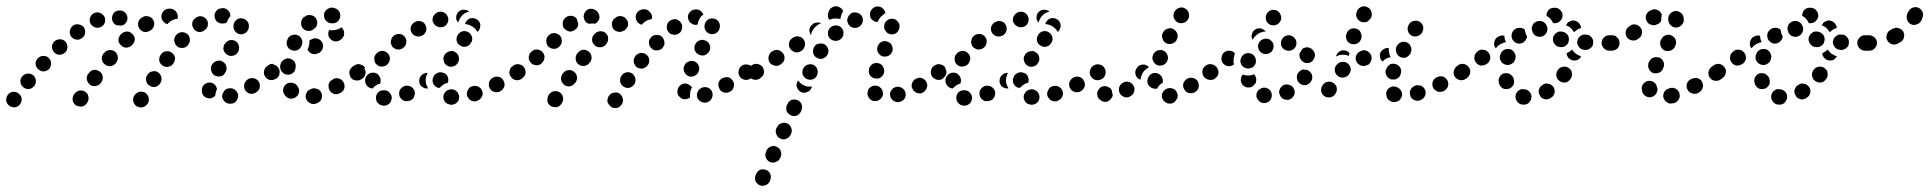

<svg xmlns="http://www.w3.org/2000/svg" viewBox="-39 -310 6240 621"><path d="M431 -10Q426 -13 422 -13Q417 -14 412 -13Q407 -12 403 -9Q399 -6 396 -2L395 -1Q390 8 392 18Q395 28 403 34Q408 36 412 37Q417 38 422 37Q427 36 431 33Q435 30 438 26L439 25Q444 16 442 6Q439 -4 431 -10ZM21 -8Q13 -14 2 -13Q-8 -11 -14 -3Q-20 6 -19 16Q-17 26 -9 32Q0 38 10 37Q20 35 26 27Q32 18 31 8Q29 -2 21 -8ZM247 3Q246 -2 244 -6Q241 -10 237 -13Q233 -16 228 -17Q223 -18 218 -17Q213 -16 209 -13Q205 -11 202 -7L200 -4Q195 4 196 14Q198 25 207 31Q211 33 216 34Q221 35 225 35Q230 34 235 31Q239 28 242 24L243 22Q246 18 247 13Q248 8 247 3ZM727 14Q730 9 731 4Q732 0 731 -5Q728 -15 719 -21Q711 -26 701 -24H699Q694 -23 690 -20Q686 -17 684 -12Q681 -8 680 -3Q679 2 680 6Q683 16 692 22Q700 27 710 25H712Q717 24 721 21Q725 18 727 14ZM623 3Q619 0 617 -4Q614 -9 614 -14Q614 -15 614 -17Q613 -27 620 -35Q627 -42 637 -43Q642 -43 647 -42Q651 -40 655 -37Q658 -34 660 -30Q662 -26 663 -22Q659 -15 658 -6Q657 -3 657 0Q654 3 650 5Q646 8 642 8Q637 9 632 7Q627 6 623 3ZM798 -46Q795 -50 791 -53Q787 -56 782 -57Q777 -58 772 -57Q767 -56 763 -54L762 -53Q753 -47 751 -37Q749 -27 754 -18Q757 -14 761 -11Q765 -8 770 -7Q775 -6 780 -7Q784 -8 789 -11L790 -12Q799 -17 801 -27Q803 -37 798 -46ZM68 -67Q60 -73 50 -72Q40 -71 33 -63Q26 -55 27 -45Q28 -35 36 -28Q40 -25 45 -23Q50 -22 55 -22Q60 -23 64 -25Q68 -28 72 -32Q78 -40 77 -50Q76 -60 68 -67ZM472 -76Q468 -79 463 -80Q458 -80 453 -79Q448 -78 444 -75Q440 -72 438 -68L437 -67Q431 -58 434 -48Q436 -38 445 -33Q449 -30 454 -29Q459 -28 463 -29Q468 -30 472 -33Q476 -36 479 -40L480 -42Q485 -50 483 -60Q481 -70 472 -76ZM293 -63Q292 -68 290 -72Q287 -76 283 -79Q274 -85 264 -84Q254 -82 248 -73L246 -71Q243 -67 242 -62Q241 -57 242 -52Q243 -47 246 -43Q248 -39 252 -36Q256 -33 261 -32Q266 -31 271 -32Q276 -33 280 -35Q284 -38 287 -42L289 -44Q292 -49 293 -53Q294 -58 293 -63ZM865 -73Q866 -77 865 -82Q864 -87 861 -91Q855 -100 845 -101Q835 -103 826 -97L825 -96Q821 -94 818 -89Q816 -85 815 -80Q814 -75 815 -70Q816 -66 819 -62Q825 -53 835 -51Q845 -50 854 -56H855Q859 -59 862 -63Q865 -68 865 -73ZM655 -66Q659 -64 664 -63Q669 -62 674 -63Q679 -64 683 -67Q687 -70 689 -75L690 -76Q696 -85 693 -95Q691 -105 682 -110Q678 -113 673 -114Q668 -114 663 -113Q658 -112 654 -109Q650 -106 647 -102V-101Q641 -92 644 -82Q646 -72 655 -66ZM126 -105Q126 -110 124 -115Q122 -119 118 -123Q111 -130 100 -129Q90 -129 83 -121Q76 -114 76 -103Q77 -93 85 -86Q92 -79 103 -79Q113 -80 120 -87Q123 -91 125 -96Q127 -101 126 -105ZM516 -140Q512 -143 507 -144Q503 -145 498 -144Q493 -144 489 -141Q484 -138 482 -134L481 -133Q475 -125 476 -114Q478 -104 487 -98Q491 -95 496 -94Q500 -93 505 -94Q510 -95 514 -97Q519 -100 521 -104L522 -105Q528 -114 527 -124Q525 -134 516 -140ZM342 -126Q342 -131 339 -135Q337 -140 333 -143Q325 -149 315 -148Q304 -147 298 -139L296 -137Q293 -133 291 -128Q290 -123 290 -119Q291 -114 293 -109Q296 -105 300 -102Q308 -95 318 -96Q328 -97 335 -105L337 -108Q340 -111 341 -116Q343 -121 342 -126ZM684 -148Q686 -143 689 -139Q692 -135 696 -133Q705 -127 715 -130Q725 -132 730 -141L731 -142Q734 -147 734 -152Q735 -157 734 -161Q733 -166 730 -170Q727 -174 723 -177Q714 -182 704 -180Q694 -177 688 -168L687 -167Q685 -163 684 -158Q683 -153 684 -148ZM172 -140Q179 -148 179 -158Q179 -168 172 -176Q165 -183 155 -183Q144 -183 137 -176Q133 -173 131 -168Q129 -164 129 -159Q129 -154 131 -149Q133 -144 136 -141Q143 -133 153 -133Q164 -133 171 -140Q171 -140 172 -140Q172 -140 172 -140ZM575 -182Q575 -187 573 -192Q571 -196 567 -200Q559 -206 549 -206Q539 -205 532 -198L531 -197Q527 -193 526 -188Q524 -184 524 -179Q525 -174 527 -169Q529 -165 533 -161Q540 -154 551 -155Q561 -155 568 -163L569 -164Q572 -168 574 -173Q576 -177 575 -182ZM389 -200Q382 -208 372 -208Q362 -208 354 -201L352 -199Q345 -192 344 -181Q344 -171 352 -164Q359 -156 369 -156Q379 -156 387 -163L389 -165Q396 -172 397 -183Q397 -193 389 -200ZM226 -187Q235 -193 236 -203Q238 -213 232 -222Q225 -230 215 -231Q205 -233 197 -227Q193 -224 190 -219Q187 -215 187 -210Q186 -205 187 -201Q188 -196 191 -192Q198 -183 208 -182Q218 -180 226 -187ZM716 -225Q716 -214 723 -207Q730 -199 741 -199Q746 -199 750 -201Q755 -203 759 -207Q762 -210 764 -215Q766 -219 766 -224V-225Q766 -226 766 -226Q766 -231 764 -236Q762 -241 758 -244Q755 -247 750 -249Q745 -251 740 -251Q730 -251 723 -243Q716 -236 716 -225Q716 -225 716 -225ZM459 -227Q460 -232 460 -237Q459 -242 456 -246Q454 -250 450 -253Q446 -256 441 -257Q436 -258 431 -258Q426 -257 422 -254L419 -253Q415 -250 412 -246Q409 -242 408 -237Q407 -233 408 -228Q408 -223 411 -219Q416 -210 426 -207Q436 -205 445 -210L448 -212Q452 -214 455 -218Q458 -222 459 -227ZM630 -246Q627 -250 623 -253Q619 -256 614 -257Q609 -258 604 -257Q599 -256 595 -253L594 -252Q585 -247 583 -237Q581 -227 587 -218Q589 -214 593 -211Q597 -208 602 -207Q607 -206 612 -207Q617 -208 621 -211L622 -212Q631 -217 633 -227Q635 -238 630 -246ZM286 -222Q276 -218 267 -222Q257 -226 253 -235Q249 -245 253 -254Q257 -264 266 -268Q276 -272 285 -268Q295 -264 299 -255Q300 -254 300 -253Q300 -251 301 -250Q301 -249 301 -249Q301 -247 301 -244Q301 -237 297 -231Q293 -225 286 -222ZM335 -230Q333 -231 331 -233Q324 -240 323 -250Q323 -260 329 -268Q336 -276 347 -276Q357 -277 365 -270Q373 -263 373 -253Q374 -242 367 -235Q365 -233 363 -231Q362 -230 360 -229Q356 -228 353 -227Q353 -227 353 -227Q349 -228 344 -228Q342 -228 339 -228Q337 -229 335 -230ZM508 -282Q509 -282 510 -282H511Q516 -282 521 -280Q525 -278 529 -274Q532 -271 534 -266Q536 -262 536 -257Q536 -255 536 -253Q535 -251 535 -249Q528 -249 521 -246Q512 -242 505 -235Q504 -234 503 -232Q494 -234 489 -241Q483 -248 483 -256Q483 -267 490 -274Q497 -282 508 -282ZM706 -259Q706 -260 706 -261Q705 -271 697 -278Q690 -284 679 -284L678 -283Q673 -283 668 -281Q664 -279 661 -275Q657 -271 656 -266Q654 -262 655 -257Q656 -246 663 -240Q671 -233 682 -234H683Q686 -234 689 -235Q692 -236 695 -238Q696 -240 696 -242Q700 -251 706 -258Q706 -259 706 -259Z M1002 -5Q1001 -10 998 -14Q995 -18 991 -21Q986 -23 981 -24Q977 -25 972 -24Q971 -24 970 -23Q965 -22 961 -19Q956 -17 954 -12Q951 -8 950 -3Q949 2 950 6Q953 17 961 22Q970 28 980 26Q982 25 983 25Q993 22 999 14Q1004 5 1002 -5ZM918 4Q922 1 925 -3Q927 -7 928 -12Q929 -17 928 -22Q926 -27 923 -31Q923 -31 923 -32Q917 -40 907 -42Q896 -44 888 -39Q884 -36 881 -32Q878 -28 877 -23Q876 -18 877 -13Q878 -8 881 -4Q882 -2 883 -1Q890 8 900 9Q910 10 918 4ZM1075 -26Q1076 -30 1075 -35Q1075 -40 1072 -44Q1067 -53 1057 -56Q1047 -59 1038 -54L1036 -52Q1032 -50 1028 -46Q1025 -42 1024 -37Q1023 -32 1024 -27Q1024 -22 1027 -18Q1032 -9 1042 -6Q1052 -4 1061 -9L1063 -10Q1068 -13 1071 -17Q1074 -21 1075 -26ZM1139 -90Q1136 -94 1132 -97Q1127 -99 1123 -100Q1118 -101 1113 -100Q1108 -99 1104 -96L1102 -95Q1098 -92 1095 -88Q1092 -83 1091 -79Q1090 -74 1092 -69Q1093 -64 1095 -60Q1098 -56 1102 -53Q1107 -50 1112 -50Q1116 -49 1121 -50Q1126 -51 1130 -54L1132 -55Q1141 -61 1143 -71Q1145 -81 1139 -90ZM837 -103Q833 -102 829 -99L827 -98Q823 -95 820 -90Q817 -86 816 -81Q816 -77 817 -72Q818 -67 820 -63Q823 -59 828 -56Q832 -53 837 -52Q841 -52 846 -53Q851 -54 855 -56L857 -58Q858 -58 858 -59Q859 -59 859 -59Q856 -62 854 -65Q848 -73 846 -83Q844 -92 845 -101L846 -103Q846 -103 846 -103Q841 -104 837 -103ZM872 -79Q875 -75 879 -72Q883 -69 888 -69Q893 -68 898 -69Q903 -70 907 -73Q911 -76 914 -80Q916 -85 917 -90V-92Q919 -102 913 -111Q907 -119 896 -121Q891 -122 887 -120Q882 -119 878 -116Q874 -113 871 -109Q869 -105 868 -100L867 -97Q867 -92 868 -87Q869 -83 872 -79ZM967 -182 969 -183Q978 -188 988 -185Q998 -182 1003 -173Q1008 -164 1005 -154Q1002 -144 993 -139L990 -138Q981 -133 971 -136Q961 -139 957 -148Q956 -149 956 -149Q956 -150 956 -150Q956 -151 957 -153L958 -155Q961 -163 962 -172Q962 -175 961 -178Q963 -179 964 -180Q965 -181 967 -182ZM890 -161Q892 -157 895 -153Q899 -150 903 -148Q913 -144 923 -148Q932 -152 936 -161L937 -164Q941 -173 937 -183Q933 -192 924 -196Q919 -198 914 -198Q909 -198 905 -196Q900 -195 896 -191Q893 -188 891 -183L890 -180Q888 -176 888 -171Q888 -166 890 -161ZM1068 -219Q1068 -220 1067 -221Q1066 -221 1066 -222Q1064 -220 1062 -219Q1053 -214 1044 -213Q1035 -211 1026 -213Q1026 -213 1026 -213Q1022 -207 1023 -199Q1023 -191 1028 -186Q1035 -177 1045 -176Q1055 -175 1063 -182Q1065 -183 1066 -184Q1074 -191 1074 -201Q1075 -211 1068 -219ZM940 -219Q947 -211 957 -210Q968 -209 976 -216Q977 -216 977 -217Q986 -223 987 -234Q988 -244 982 -252Q979 -256 975 -258Q970 -261 965 -261Q960 -262 956 -261Q951 -260 947 -256Q946 -256 944 -255Q936 -248 935 -238Q934 -227 940 -219ZM1020 -281Q1016 -278 1013 -274Q1010 -269 1009 -265Q1008 -254 1013 -246Q1019 -237 1030 -235Q1030 -235 1031 -235Q1041 -233 1050 -238Q1059 -244 1061 -254Q1063 -264 1058 -273Q1052 -282 1042 -284Q1040 -284 1039 -285Q1034 -286 1029 -285Q1024 -283 1020 -281Z M1219 26Q1223 23 1225 19Q1227 14 1228 9Q1229 -1 1222 -9Q1216 -17 1206 -18H1205Q1194 -19 1186 -13Q1178 -6 1177 4Q1177 9 1178 14Q1179 18 1182 22Q1186 26 1190 29Q1194 31 1199 31L1200 32Q1205 32 1210 31Q1215 29 1219 26ZM1436 24Q1440 21 1443 17Q1445 12 1446 7Q1447 -3 1441 -11Q1435 -19 1425 -21H1424Q1419 -22 1414 -20Q1409 -19 1405 -16Q1401 -13 1399 -9Q1396 -5 1395 0Q1394 10 1400 19Q1406 27 1417 28L1418 29Q1423 29 1427 28Q1432 27 1436 24ZM1521 -15Q1519 -20 1516 -24Q1513 -27 1508 -30Q1504 -32 1499 -32Q1494 -33 1489 -31H1488Q1478 -28 1474 -18Q1469 -9 1472 1Q1474 5 1477 9Q1480 13 1484 15Q1489 17 1494 18Q1499 18 1503 17L1504 16Q1514 13 1519 4Q1524 -5 1521 -15ZM1301 -18Q1298 -23 1295 -26Q1291 -30 1287 -31Q1282 -33 1277 -33Q1272 -33 1267 -31L1266 -30Q1262 -28 1259 -25Q1255 -21 1253 -16Q1252 -12 1252 -7Q1252 -2 1254 3Q1256 7 1260 11Q1263 14 1268 16Q1273 18 1278 17Q1283 17 1287 15H1288Q1298 11 1301 1Q1305 -9 1301 -18ZM1592 -29Q1593 -34 1593 -39Q1592 -44 1590 -48Q1586 -58 1576 -61Q1566 -64 1557 -60L1556 -59Q1551 -57 1548 -53Q1545 -49 1543 -45Q1542 -40 1542 -35Q1542 -30 1545 -25Q1549 -16 1559 -13Q1569 -10 1578 -14L1579 -15Q1584 -17 1587 -21Q1590 -25 1592 -29ZM1335 -73Q1330 -72 1327 -69L1326 -68Q1318 -62 1317 -51Q1316 -41 1322 -33Q1325 -29 1330 -27Q1334 -24 1339 -24Q1341 -24 1342 -24Q1344 -24 1346 -24Q1345 -26 1344 -28Q1339 -36 1338 -46Q1337 -55 1340 -64V-65Q1342 -70 1344 -74Q1339 -75 1335 -73ZM1142 -52V-53Q1144 -63 1152 -70Q1160 -76 1170 -75Q1181 -74 1187 -65Q1193 -57 1192 -47V-46Q1192 -44 1191 -43Q1191 -41 1190 -39Q1190 -39 1189 -39Q1180 -37 1172 -30Q1169 -27 1166 -24Q1165 -24 1165 -24Q1164 -24 1164 -24Q1154 -25 1147 -34Q1141 -42 1142 -52ZM1361 -57 1362 -59Q1363 -63 1366 -67Q1369 -71 1374 -73Q1378 -76 1383 -76Q1388 -77 1393 -75Q1403 -73 1408 -64Q1413 -54 1410 -44L1409 -43Q1409 -43 1409 -43Q1409 -43 1409 -42Q1399 -40 1392 -34Q1387 -30 1383 -26Q1382 -26 1380 -26Q1379 -26 1378 -26Q1368 -29 1363 -38Q1358 -48 1361 -57ZM1659 -72Q1660 -77 1659 -82Q1658 -87 1655 -91Q1649 -99 1639 -101Q1628 -103 1620 -97L1619 -96Q1615 -94 1612 -89Q1610 -85 1609 -80Q1608 -75 1609 -71Q1610 -66 1613 -62Q1619 -53 1629 -51Q1639 -49 1648 -55V-56Q1653 -59 1655 -63Q1658 -67 1659 -72ZM1138 -88Q1140 -89 1142 -91Q1142 -91 1142 -91Q1142 -92 1141 -92Q1135 -100 1125 -102Q1115 -104 1107 -98H1106Q1097 -92 1095 -81Q1094 -71 1099 -63Q1103 -58 1108 -55Q1114 -52 1120 -52Q1120 -53 1120 -55V-56Q1121 -65 1126 -73Q1130 -82 1138 -88ZM1407 -98Q1415 -92 1426 -95Q1436 -97 1441 -106L1442 -107Q1447 -115 1445 -125Q1443 -136 1434 -141Q1430 -144 1425 -145Q1420 -145 1415 -144Q1410 -143 1406 -140Q1402 -138 1399 -133V-132Q1393 -124 1396 -114Q1398 -103 1407 -98ZM1182 -99Q1190 -93 1200 -95Q1211 -97 1217 -105V-106Q1223 -114 1222 -124Q1220 -135 1211 -141Q1203 -147 1193 -145Q1183 -143 1177 -135L1176 -134Q1170 -126 1172 -115Q1173 -105 1182 -99ZM1225 -177Q1224 -173 1226 -168Q1227 -163 1230 -159Q1233 -155 1238 -153Q1242 -150 1247 -150Q1252 -149 1257 -151Q1261 -152 1265 -155L1266 -156Q1274 -162 1275 -172Q1277 -183 1270 -191Q1264 -199 1254 -200Q1243 -201 1235 -195L1234 -194Q1230 -191 1228 -187Q1226 -182 1225 -177ZM1449 -163Q1453 -160 1458 -159Q1463 -158 1468 -159Q1472 -160 1477 -163Q1481 -166 1483 -170L1484 -171Q1490 -179 1488 -189Q1485 -200 1477 -205Q1473 -208 1468 -209Q1463 -210 1458 -209Q1453 -208 1449 -205Q1445 -202 1442 -198V-197Q1436 -189 1438 -178Q1440 -168 1449 -163ZM1292 -205Q1297 -196 1307 -193Q1317 -190 1326 -195H1327Q1336 -200 1339 -210Q1342 -220 1337 -229Q1333 -238 1323 -241Q1313 -244 1304 -239H1303Q1294 -234 1290 -224Q1287 -214 1292 -205ZM1467 -238 1468 -239Q1473 -248 1483 -251Q1493 -253 1502 -248Q1511 -243 1514 -233Q1516 -223 1511 -214V-213Q1510 -211 1508 -210Q1507 -208 1505 -207Q1504 -209 1502 -212Q1497 -219 1489 -224Q1482 -229 1473 -231Q1469 -232 1465 -232Q1465 -234 1466 -235Q1467 -237 1467 -238ZM1361 -239Q1363 -235 1366 -231Q1369 -227 1374 -225Q1378 -222 1383 -222Q1388 -221 1393 -223H1394Q1404 -226 1408 -235Q1413 -244 1410 -254Q1407 -264 1398 -269Q1389 -274 1379 -271H1378Q1368 -267 1363 -258Q1358 -249 1361 -239ZM1466 -278H1467Q1470 -277 1473 -276Q1476 -275 1478 -273Q1478 -273 1477 -272Q1468 -270 1460 -264Q1453 -258 1448 -250V-249Q1444 -243 1443 -237Q1439 -241 1437 -247Q1436 -253 1437 -259Q1439 -269 1448 -275Q1456 -280 1466 -278Z M1975 8Q1974 3 1971 -1Q1968 -5 1964 -8Q1955 -13 1945 -10Q1935 -8 1930 1L1929 2Q1927 6 1926 11Q1925 16 1926 21Q1928 25 1931 29Q1934 33 1938 36Q1947 41 1957 39Q1967 36 1972 27H1973Q1975 22 1976 17Q1977 13 1975 8ZM1772 -11Q1763 -17 1753 -15Q1743 -13 1737 -5L1735 -2Q1733 2 1732 7Q1731 12 1731 16Q1732 21 1735 26Q1738 30 1742 33Q1746 35 1751 36Q1756 37 1760 37Q1765 36 1770 33Q1774 30 1777 26L1778 24Q1784 15 1782 5Q1780 -5 1772 -11ZM2263 8Q2265 4 2266 -1Q2266 -6 2265 -11Q2262 -21 2252 -26Q2243 -30 2233 -27H2232Q2228 -25 2224 -22Q2220 -19 2218 -14Q2216 -10 2215 -5Q2215 0 2216 5Q2220 15 2229 19Q2238 24 2248 21H2249Q2253 19 2257 16Q2261 13 2263 8ZM2160 4Q2156 1 2154 -3Q2152 -8 2152 -13V-14Q2152 -24 2159 -32Q2166 -39 2176 -40Q2181 -40 2186 -38Q2190 -36 2194 -33Q2195 -32 2197 -30Q2198 -28 2199 -27Q2198 -26 2198 -25Q2193 -16 2193 -6Q2192 0 2193 5Q2190 8 2186 9Q2182 11 2178 11Q2173 11 2168 10Q2164 8 2160 4ZM2332 -48Q2329 -52 2326 -55Q2322 -59 2317 -60Q2312 -61 2307 -60Q2302 -60 2298 -57H2297Q2288 -52 2285 -42Q2283 -32 2288 -23Q2290 -18 2294 -15Q2298 -12 2303 -11Q2308 -10 2313 -10Q2318 -11 2322 -14H2323Q2332 -19 2334 -29Q2337 -39 2332 -48ZM2016 -56Q2015 -61 2012 -65Q2010 -69 2006 -72Q1997 -78 1987 -76Q1977 -74 1971 -65L1970 -64Q1968 -60 1967 -55Q1966 -50 1967 -45Q1968 -41 1971 -36Q1973 -32 1978 -30Q1986 -24 1996 -26Q2006 -28 2012 -37H2013Q2015 -42 2016 -46Q2017 -51 2016 -56ZM1816 -79Q1812 -82 1807 -83Q1802 -84 1797 -83Q1792 -82 1788 -79Q1784 -76 1781 -72L1780 -70Q1774 -61 1776 -51Q1778 -41 1787 -35Q1791 -32 1796 -31Q1801 -30 1805 -31Q1810 -32 1814 -35Q1819 -38 1821 -42L1823 -44Q1829 -53 1827 -63Q1825 -73 1816 -79ZM2399 -72Q2400 -77 2399 -82Q2398 -87 2395 -91Q2390 -100 2379 -101Q2369 -103 2361 -98L2360 -97Q2356 -94 2353 -90Q2351 -86 2350 -81Q2349 -76 2350 -71Q2351 -66 2354 -62Q2359 -54 2370 -52Q2380 -50 2388 -56H2389Q2393 -59 2396 -63Q2399 -67 2399 -72ZM1661 -73Q1661 -78 1660 -83Q1659 -88 1656 -92Q1651 -100 1640 -102Q1630 -104 1622 -98H1621Q1617 -95 1614 -90Q1611 -86 1610 -81Q1610 -76 1611 -72Q1612 -67 1614 -63Q1620 -54 1631 -52Q1641 -51 1649 -56L1650 -57Q1654 -60 1657 -64Q1660 -68 1661 -73ZM2187 -64Q2192 -62 2196 -62Q2201 -62 2206 -64Q2211 -66 2214 -69Q2218 -72 2220 -77V-78Q2225 -87 2221 -97Q2217 -107 2208 -111Q2203 -113 2198 -113Q2193 -113 2189 -111Q2184 -110 2180 -106Q2177 -103 2175 -98L2174 -97Q2170 -88 2174 -78Q2178 -69 2187 -64ZM2061 -117Q2060 -122 2058 -126Q2055 -131 2051 -134Q2047 -137 2042 -138Q2038 -139 2033 -139Q2028 -138 2023 -135Q2019 -133 2016 -129V-128Q2013 -124 2011 -119Q2010 -115 2011 -110Q2011 -105 2014 -101Q2016 -96 2020 -93Q2024 -90 2029 -89Q2034 -88 2039 -88Q2044 -89 2048 -92Q2052 -94 2055 -98L2056 -99Q2059 -103 2060 -107Q2061 -112 2061 -117ZM1865 -143Q1857 -150 1846 -149Q1836 -147 1830 -139L1828 -137Q1822 -129 1823 -118Q1824 -108 1832 -102Q1840 -95 1851 -97Q1861 -98 1867 -106L1869 -108Q1876 -117 1874 -127Q1873 -137 1865 -143ZM1716 -141Q1713 -145 1709 -147Q1704 -149 1699 -150Q1694 -150 1689 -149Q1685 -147 1681 -144L1680 -143Q1676 -140 1674 -136Q1672 -131 1671 -126Q1671 -121 1672 -116Q1674 -112 1677 -108Q1684 -100 1694 -99Q1705 -98 1713 -105V-106Q1721 -113 1722 -123Q1723 -133 1716 -141ZM2220 -134Q2229 -129 2239 -131Q2249 -134 2254 -143L2255 -144Q2260 -153 2257 -163Q2254 -173 2245 -178Q2240 -180 2235 -181Q2231 -182 2226 -180Q2221 -179 2217 -176Q2213 -173 2211 -168H2210Q2205 -158 2208 -148Q2211 -139 2220 -134ZM2110 -173Q2110 -178 2108 -182Q2106 -187 2103 -190Q2095 -198 2085 -197Q2074 -197 2067 -190V-189Q2063 -185 2061 -181Q2060 -176 2060 -171Q2060 -166 2062 -162Q2064 -157 2068 -154Q2075 -146 2085 -147Q2096 -147 2103 -154L2104 -155Q2107 -159 2109 -163Q2111 -168 2110 -173ZM1771 -196Q1767 -199 1762 -201Q1758 -203 1753 -203Q1748 -203 1743 -201Q1739 -199 1735 -195Q1727 -187 1728 -177Q1728 -166 1735 -159Q1743 -152 1753 -152Q1763 -152 1771 -160V-161Q1779 -168 1778 -178Q1778 -189 1771 -196ZM1928 -184Q1928 -189 1927 -193Q1925 -198 1921 -202Q1914 -209 1904 -209Q1893 -209 1886 -202L1884 -200Q1876 -193 1876 -182Q1876 -172 1883 -165Q1890 -157 1901 -157Q1911 -157 1919 -164L1921 -166Q1924 -170 1926 -174Q1928 -179 1928 -184ZM2163 -237Q2160 -241 2156 -244Q2152 -247 2147 -248Q2142 -248 2137 -247Q2133 -246 2128 -243Q2119 -237 2118 -227Q2116 -216 2122 -208Q2125 -204 2129 -201Q2133 -199 2138 -198Q2143 -197 2148 -198Q2153 -199 2157 -202Q2166 -208 2167 -219Q2169 -229 2163 -237ZM2244 -210Q2247 -206 2251 -203Q2255 -201 2260 -200Q2270 -198 2279 -204Q2287 -210 2289 -221Q2290 -226 2289 -231Q2288 -236 2285 -240Q2282 -244 2278 -247Q2274 -249 2269 -250Q2258 -252 2250 -246Q2242 -240 2240 -230V-229Q2239 -224 2240 -219Q2241 -214 2244 -210ZM1992 -226Q1993 -231 1992 -236Q1992 -241 1989 -245Q1984 -254 1974 -257Q1964 -260 1955 -255L1953 -253Q1948 -251 1945 -247Q1942 -243 1941 -238Q1940 -234 1940 -229Q1941 -224 1943 -219Q1948 -210 1958 -208Q1968 -205 1977 -210L1980 -211Q1984 -214 1987 -218Q1990 -222 1992 -226ZM1824 -216H1823Q1816 -208 1805 -208Q1795 -209 1788 -216Q1780 -223 1781 -234Q1781 -244 1788 -251L1789 -252Q1796 -259 1807 -259Q1817 -259 1824 -252Q1825 -251 1826 -250Q1826 -249 1827 -248Q1827 -246 1828 -244Q1829 -239 1831 -235Q1832 -230 1830 -225Q1828 -220 1824 -216ZM2236 -263Q2232 -272 2224 -277Q2216 -281 2207 -279H2206Q2196 -277 2190 -268Q2184 -260 2187 -249Q2189 -239 2198 -234Q2206 -228 2216 -230L2217 -231Q2217 -232 2217 -233H2218Q2219 -242 2224 -250Q2228 -258 2236 -263ZM2017 -254Q2017 -265 2024 -272Q2031 -279 2041 -280H2044H2045Q2055 -280 2062 -272Q2070 -265 2070 -254Q2070 -253 2069 -251Q2069 -250 2069 -248Q2062 -247 2056 -245Q2047 -241 2040 -234Q2038 -232 2037 -230Q2033 -231 2030 -233Q2027 -234 2024 -237Q2021 -240 2019 -245Q2017 -249 2017 -254ZM1854 -241Q1851 -245 1850 -250Q1848 -255 1849 -260Q1850 -265 1852 -269Q1857 -278 1867 -281Q1877 -283 1886 -278Q1887 -278 1888 -277Q1892 -274 1895 -270Q1898 -266 1899 -261Q1900 -257 1900 -252Q1899 -247 1896 -243Q1894 -239 1891 -237Q1889 -235 1885 -233Q1883 -234 1880 -234Q1873 -234 1866 -233Q1865 -233 1864 -234Q1863 -234 1862 -235Q1861 -235 1861 -235Q1857 -237 1854 -241Z M2404 275Q2406 280 2410 283Q2413 287 2418 289Q2422 291 2427 291Q2432 291 2437 289Q2441 288 2445 284Q2449 281 2451 276L2452 273Q2456 263 2453 254Q2449 244 2440 240Q2430 236 2420 239Q2411 243 2407 252L2405 256Q2403 260 2403 265Q2403 270 2404 275ZM2451 214Q2456 216 2461 216Q2466 216 2470 214Q2475 212 2479 209Q2482 206 2484 201L2486 198Q2490 188 2486 178Q2483 169 2473 165Q2464 160 2454 164Q2444 168 2440 177L2439 181Q2434 190 2438 200Q2442 209 2451 214ZM2472 124Q2474 129 2477 133Q2480 136 2485 138Q2494 143 2504 139Q2514 135 2518 126L2520 122Q2524 113 2520 103Q2516 93 2507 89Q2497 85 2488 89Q2478 92 2474 102L2472 105Q2470 110 2470 115Q2470 120 2472 124ZM2505 49Q2507 54 2511 57Q2514 61 2519 63Q2528 67 2538 64Q2547 60 2552 50L2553 47Q2557 38 2554 28Q2550 18 2541 14Q2536 12 2531 12Q2526 12 2521 13Q2517 15 2513 19Q2510 22 2508 27L2506 30Q2504 35 2504 39Q2504 44 2505 49ZM2886 10Q2889 5 2890 1Q2891 -4 2890 -9Q2888 -19 2879 -25Q2871 -31 2861 -29H2860Q2850 -27 2844 -18Q2838 -10 2840 0Q2841 5 2844 9Q2847 14 2851 16Q2855 19 2860 20Q2865 21 2870 20Q2875 19 2879 16Q2883 14 2886 10ZM2809 10Q2812 7 2815 2Q2817 -2 2817 -7Q2817 -12 2815 -17Q2814 -21 2810 -25Q2803 -33 2793 -33Q2783 -34 2775 -27Q2771 -24 2769 -19Q2767 -15 2767 -10Q2766 -5 2768 0Q2770 5 2773 8Q2773 9 2773 9Q2781 17 2791 17Q2801 17 2809 10ZM2959 -28Q2961 -33 2960 -37Q2959 -42 2956 -47Q2951 -55 2941 -58Q2930 -60 2922 -54H2921Q2913 -49 2910 -38Q2908 -28 2914 -20Q2916 -15 2920 -13Q2924 -10 2929 -9Q2934 -7 2939 -8Q2944 -9 2948 -12Q2953 -15 2955 -19Q2958 -23 2959 -28ZM2539 -26Q2541 -22 2544 -18Q2548 -14 2552 -12Q2557 -10 2562 -10Q2567 -10 2571 -12Q2576 -14 2580 -17Q2583 -20 2585 -25L2587 -28Q2587 -29 2587 -29Q2587 -30 2587 -30Q2584 -30 2581 -30Q2572 -29 2564 -33Q2555 -36 2549 -42Q2545 -46 2542 -50Q2542 -50 2542 -49Q2541 -49 2541 -49L2540 -45Q2538 -41 2537 -36Q2537 -31 2539 -26ZM3017 -91Q3015 -95 3010 -98Q3006 -101 3001 -102Q2996 -102 2991 -101Q2987 -100 2983 -97H2982Q2974 -91 2972 -81Q2970 -71 2976 -62Q2979 -58 2983 -56Q2987 -53 2992 -52Q2997 -51 3002 -52Q3007 -53 3011 -56V-57Q3020 -63 3022 -73Q3023 -83 3017 -91ZM2604 -88Q2602 -92 2598 -96Q2595 -99 2590 -101Q2581 -104 2571 -100Q2562 -96 2558 -86Q2556 -81 2556 -76Q2556 -71 2558 -67Q2560 -62 2564 -59Q2567 -55 2572 -54Q2582 -50 2591 -54Q2601 -58 2604 -68Q2606 -73 2606 -78Q2606 -83 2604 -88ZM2432 -74Q2433 -79 2431 -84Q2430 -89 2428 -93Q2422 -101 2411 -103Q2401 -105 2393 -99L2391 -98Q2387 -95 2384 -91Q2381 -86 2380 -81Q2380 -77 2381 -72Q2382 -67 2384 -63Q2390 -54 2401 -52Q2411 -51 2419 -56L2421 -58Q2425 -61 2428 -65Q2431 -69 2432 -74ZM2773 -70Q2776 -65 2779 -62Q2783 -59 2788 -57Q2798 -54 2807 -58Q2816 -63 2820 -73Q2821 -78 2821 -83Q2821 -88 2818 -92Q2816 -97 2813 -100Q2809 -103 2804 -105Q2794 -108 2785 -104Q2776 -99 2772 -89Q2771 -84 2771 -79Q2771 -74 2773 -70ZM2494 -137Q2491 -141 2487 -144Q2483 -147 2478 -148Q2473 -149 2468 -148Q2463 -147 2459 -144L2457 -143Q2449 -137 2447 -127Q2445 -117 2450 -108Q2456 -100 2466 -98Q2476 -95 2485 -101L2487 -103Q2496 -108 2498 -118Q2500 -129 2494 -137ZM2640 -150Q2639 -155 2636 -159Q2633 -163 2629 -166Q2625 -169 2620 -169Q2615 -170 2610 -169Q2605 -168 2601 -166Q2597 -163 2595 -159L2594 -158Q2592 -154 2591 -149Q2590 -144 2591 -139Q2592 -134 2595 -130Q2597 -126 2602 -124Q2606 -121 2611 -120Q2616 -119 2620 -120Q2625 -121 2629 -124Q2634 -127 2636 -131Q2639 -135 2640 -140Q2641 -145 2640 -150ZM2800 -161Q2798 -156 2798 -151Q2798 -146 2800 -142Q2802 -137 2806 -134Q2809 -130 2814 -128Q2819 -127 2824 -127Q2829 -127 2833 -129Q2838 -131 2841 -134Q2845 -138 2846 -143H2847Q2850 -153 2846 -162Q2842 -172 2832 -175Q2823 -179 2813 -175Q2804 -171 2800 -161ZM2561 -181Q2555 -190 2545 -192Q2535 -194 2526 -188L2524 -187Q2515 -181 2513 -171Q2511 -161 2517 -152Q2523 -144 2533 -141Q2543 -139 2552 -145L2554 -146Q2562 -152 2564 -162Q2567 -172 2561 -181ZM2681 -184Q2689 -191 2689 -202Q2690 -212 2683 -220Q2676 -227 2665 -228Q2655 -228 2647 -221Q2639 -214 2639 -204Q2638 -193 2645 -186Q2649 -182 2653 -180Q2658 -178 2663 -178Q2668 -177 2672 -179Q2677 -181 2681 -184ZM2614 -234Q2616 -234 2617 -235Q2611 -238 2604 -237Q2597 -237 2591 -233L2589 -231Q2585 -228 2582 -224Q2580 -220 2579 -215Q2578 -210 2580 -205Q2581 -200 2584 -196Q2585 -201 2586 -205L2588 -209Q2592 -217 2598 -223Q2605 -230 2614 -234ZM2826 -209Q2829 -205 2833 -202Q2837 -200 2842 -199Q2853 -198 2861 -204Q2869 -211 2870 -221Q2871 -226 2870 -231Q2868 -236 2865 -240Q2862 -244 2858 -246Q2854 -249 2849 -249Q2839 -251 2830 -244Q2822 -238 2821 -228V-227Q2820 -222 2821 -218Q2823 -213 2826 -209ZM2750 -236Q2752 -241 2752 -246Q2752 -251 2750 -255Q2748 -260 2744 -263Q2740 -267 2736 -268Q2731 -270 2726 -270Q2721 -270 2716 -268Q2707 -263 2703 -253Q2699 -244 2704 -234Q2708 -225 2718 -221Q2727 -218 2737 -222Q2742 -224 2745 -228Q2749 -232 2750 -236ZM2775 -262Q2774 -272 2781 -280Q2787 -288 2798 -289Q2808 -290 2816 -283Q2823 -277 2825 -267Q2820 -265 2817 -262Q2809 -256 2804 -248Q2802 -243 2800 -239Q2796 -239 2791 -240Q2787 -242 2783 -245Q2779 -248 2777 -252Q2775 -257 2775 -262ZM2644 -246Q2639 -251 2639 -258Q2638 -265 2641 -271L2642 -275Q2646 -284 2656 -288Q2666 -292 2675 -287Q2680 -285 2683 -282Q2687 -278 2688 -273Q2684 -268 2682 -261Q2680 -255 2679 -248Q2673 -250 2666 -250Q2656 -251 2647 -247Q2645 -247 2644 -246Z M3096 26Q3100 23 3102 19Q3104 14 3105 9Q3106 -1 3099 -9Q3093 -17 3083 -18H3082Q3071 -19 3063 -13Q3055 -6 3054 4Q3054 9 3055 14Q3056 18 3059 22Q3063 26 3067 29Q3071 31 3076 31L3077 32Q3082 32 3087 31Q3092 29 3096 26ZM3313 24Q3317 21 3320 17Q3322 12 3323 7Q3324 -3 3318 -11Q3312 -19 3302 -21H3301Q3296 -22 3291 -20Q3286 -19 3282 -16Q3278 -13 3276 -9Q3273 -5 3272 0Q3271 10 3277 19Q3283 27 3294 28L3295 29Q3300 29 3304 28Q3309 27 3313 24ZM3398 -15Q3396 -20 3393 -24Q3390 -27 3385 -30Q3381 -32 3376 -32Q3371 -33 3366 -31H3365Q3355 -28 3351 -18Q3346 -9 3349 1Q3351 5 3354 9Q3357 13 3361 15Q3366 17 3371 18Q3376 18 3380 17L3381 16Q3391 13 3396 4Q3401 -5 3398 -15ZM3178 -18Q3175 -23 3172 -26Q3168 -30 3164 -31Q3159 -33 3154 -33Q3149 -33 3144 -31L3143 -30Q3139 -28 3136 -25Q3132 -21 3130 -16Q3129 -12 3129 -7Q3129 -2 3131 3Q3133 7 3137 11Q3140 14 3145 16Q3150 18 3155 17Q3160 17 3164 15H3165Q3175 11 3178 1Q3182 -9 3178 -18ZM3469 -29Q3470 -34 3470 -39Q3469 -44 3467 -48Q3463 -58 3453 -61Q3443 -64 3434 -60L3433 -59Q3428 -57 3425 -53Q3422 -49 3420 -45Q3419 -40 3419 -35Q3419 -30 3422 -25Q3426 -16 3436 -13Q3446 -10 3455 -14L3456 -15Q3461 -17 3464 -21Q3467 -25 3469 -29ZM3212 -73Q3207 -72 3204 -69L3203 -68Q3195 -62 3194 -51Q3193 -41 3199 -33Q3202 -29 3207 -27Q3211 -24 3216 -24Q3218 -24 3219 -24Q3221 -24 3223 -24Q3222 -26 3221 -28Q3216 -36 3215 -46Q3214 -55 3217 -64V-65Q3219 -70 3221 -74Q3216 -75 3212 -73ZM3019 -52V-53Q3021 -63 3029 -70Q3037 -76 3047 -75Q3058 -74 3064 -65Q3070 -57 3069 -47V-46Q3069 -44 3068 -43Q3068 -41 3067 -39Q3067 -39 3066 -39Q3057 -37 3049 -30Q3046 -27 3043 -24Q3042 -24 3042 -24Q3041 -24 3041 -24Q3031 -25 3024 -34Q3018 -42 3019 -52ZM3238 -57 3239 -59Q3240 -63 3243 -67Q3246 -71 3251 -73Q3255 -76 3260 -76Q3265 -77 3270 -75Q3280 -73 3285 -64Q3290 -54 3287 -44L3286 -43Q3286 -43 3286 -43Q3286 -43 3286 -42Q3276 -40 3269 -34Q3264 -30 3260 -26Q3259 -26 3257 -26Q3256 -26 3255 -26Q3245 -29 3240 -38Q3235 -48 3238 -57ZM3536 -72Q3537 -77 3536 -82Q3535 -87 3532 -91Q3526 -99 3516 -101Q3505 -103 3497 -97L3496 -96Q3492 -94 3489 -89Q3487 -85 3486 -80Q3485 -75 3486 -71Q3487 -66 3490 -62Q3496 -53 3506 -51Q3516 -49 3525 -55V-56Q3530 -59 3532 -63Q3535 -67 3536 -72ZM3015 -88Q3017 -89 3019 -91Q3019 -91 3019 -91Q3019 -92 3018 -92Q3012 -100 3002 -102Q2992 -104 2984 -98H2983Q2974 -92 2972 -81Q2971 -71 2976 -63Q2980 -58 2985 -55Q2991 -52 2997 -52Q2997 -53 2997 -55V-56Q2998 -65 3003 -73Q3007 -82 3015 -88ZM3284 -98Q3292 -92 3303 -95Q3313 -97 3318 -106L3319 -107Q3324 -115 3322 -125Q3320 -136 3311 -141Q3307 -144 3302 -145Q3297 -145 3292 -144Q3287 -143 3283 -140Q3279 -138 3276 -133V-132Q3270 -124 3273 -114Q3275 -103 3284 -98ZM3059 -99Q3067 -93 3077 -95Q3088 -97 3094 -105V-106Q3100 -114 3099 -124Q3097 -135 3088 -141Q3080 -147 3070 -145Q3060 -143 3054 -135L3053 -134Q3047 -126 3049 -115Q3050 -105 3059 -99ZM3102 -177Q3101 -173 3103 -168Q3104 -163 3107 -159Q3110 -155 3115 -153Q3119 -150 3124 -150Q3129 -149 3134 -151Q3138 -152 3142 -155L3143 -156Q3151 -162 3152 -172Q3154 -183 3147 -191Q3141 -199 3131 -200Q3120 -201 3112 -195L3111 -194Q3107 -191 3105 -187Q3103 -182 3102 -177ZM3326 -163Q3330 -160 3335 -159Q3340 -158 3345 -159Q3349 -160 3354 -163Q3358 -166 3360 -170L3361 -171Q3367 -179 3365 -189Q3362 -200 3354 -205Q3350 -208 3345 -209Q3340 -210 3335 -209Q3330 -208 3326 -205Q3322 -202 3319 -198V-197Q3313 -189 3315 -178Q3317 -168 3326 -163ZM3169 -205Q3174 -196 3184 -193Q3194 -190 3203 -195H3204Q3213 -200 3216 -210Q3219 -220 3214 -229Q3210 -238 3200 -241Q3190 -244 3181 -239H3180Q3171 -234 3167 -224Q3164 -214 3169 -205ZM3344 -238 3345 -239Q3350 -248 3360 -251Q3370 -253 3379 -248Q3388 -243 3391 -233Q3393 -223 3388 -214V-213Q3387 -211 3385 -210Q3384 -208 3382 -207Q3381 -209 3379 -212Q3374 -219 3366 -224Q3359 -229 3350 -231Q3346 -232 3342 -232Q3342 -234 3343 -235Q3344 -237 3344 -238ZM3238 -239Q3240 -235 3243 -231Q3246 -227 3251 -225Q3255 -222 3260 -222Q3265 -221 3270 -223H3271Q3281 -226 3285 -235Q3290 -244 3287 -254Q3284 -264 3275 -269Q3266 -274 3256 -271H3255Q3245 -267 3240 -258Q3235 -249 3238 -239ZM3343 -278H3344Q3347 -277 3350 -276Q3353 -275 3355 -273Q3355 -273 3354 -272Q3345 -270 3337 -264Q3330 -258 3325 -250V-249Q3321 -243 3320 -237Q3316 -241 3314 -247Q3313 -253 3314 -259Q3316 -269 3325 -275Q3333 -280 3343 -278Z M3770 -3Q3769 -8 3767 -12Q3764 -17 3761 -20Q3757 -23 3752 -24Q3747 -26 3742 -25Q3742 -25 3742 -25Q3732 -24 3725 -16Q3718 -8 3719 2Q3719 7 3722 11Q3724 16 3728 19Q3732 22 3736 24Q3741 25 3746 25Q3747 25 3748 25Q3758 24 3764 15Q3771 7 3770 -3ZM3522 15Q3521 15 3521 14Q3512 9 3510 -2Q3508 -12 3514 -20Q3519 -29 3530 -31Q3540 -33 3548 -27Q3548 -27 3549 -27Q3551 -25 3554 -23Q3556 -20 3557 -17Q3558 -12 3559 -6Q3560 -5 3560 -4Q3560 -1 3559 2Q3558 5 3556 7Q3551 16 3541 19Q3531 21 3522 15ZM3625 -36Q3619 -44 3608 -46Q3598 -47 3590 -40H3589Q3581 -33 3580 -23Q3579 -13 3585 -5Q3592 3 3602 5Q3612 6 3620 -1H3621Q3629 -8 3630 -18Q3632 -28 3625 -36ZM3838 -28Q3839 -33 3838 -38Q3837 -43 3835 -47Q3829 -56 3819 -58Q3809 -60 3800 -55L3799 -54Q3795 -52 3792 -47Q3789 -43 3788 -39Q3787 -34 3788 -29Q3789 -24 3792 -20Q3797 -11 3807 -9Q3818 -7 3826 -12L3827 -13Q3831 -15 3834 -19Q3837 -23 3838 -28ZM3672 -47V-48Q3672 -53 3674 -58Q3676 -62 3679 -66Q3683 -70 3687 -72Q3692 -74 3697 -74Q3707 -74 3714 -67Q3722 -60 3722 -49V-48Q3722 -47 3722 -45Q3722 -43 3721 -42Q3714 -38 3708 -31Q3705 -27 3703 -23Q3701 -23 3700 -23Q3699 -23 3698 -23Q3687 -23 3680 -30Q3672 -37 3672 -47ZM3512 -51Q3522 -51 3530 -58Q3537 -66 3537 -76V-77Q3537 -82 3535 -87Q3533 -91 3530 -95Q3526 -98 3522 -100Q3517 -102 3512 -102Q3502 -102 3494 -95Q3487 -87 3487 -77V-76Q3487 -66 3494 -58Q3502 -51 3512 -51ZM3897 -91Q3895 -95 3890 -98Q3886 -101 3881 -102Q3876 -102 3872 -101Q3867 -100 3863 -97H3862Q3853 -91 3852 -81Q3850 -71 3856 -62Q3859 -58 3863 -55Q3867 -53 3872 -52Q3877 -51 3882 -52Q3887 -53 3891 -56V-57Q3900 -62 3902 -73Q3903 -83 3897 -91ZM3639 -91V-92Q3645 -100 3656 -101Q3666 -102 3674 -96Q3675 -94 3677 -92Q3669 -88 3663 -82Q3656 -75 3653 -65Q3650 -59 3650 -52Q3648 -53 3646 -54Q3644 -55 3642 -56Q3634 -63 3633 -73Q3632 -83 3639 -91ZM3705 -99Q3709 -97 3714 -98Q3719 -98 3724 -100Q3728 -102 3732 -106Q3735 -109 3737 -114V-115Q3741 -124 3736 -134Q3732 -143 3722 -147Q3718 -149 3713 -148Q3708 -148 3703 -146Q3699 -144 3695 -140Q3692 -137 3690 -132V-131Q3686 -121 3691 -112Q3695 -103 3705 -99ZM3733 -170Q3742 -166 3752 -169Q3762 -172 3767 -181V-182Q3772 -191 3769 -201Q3765 -211 3756 -216Q3747 -221 3737 -217Q3727 -214 3723 -205L3722 -204Q3717 -195 3721 -185Q3724 -175 3733 -170ZM3769 -238Q3773 -236 3778 -235Q3783 -235 3788 -236Q3793 -237 3797 -240Q3801 -243 3803 -247L3804 -248Q3809 -257 3806 -267Q3804 -277 3795 -282Q3786 -288 3776 -285Q3766 -282 3761 -274L3760 -273Q3755 -264 3757 -254Q3760 -244 3769 -238Z M4074 3Q4075 -1 4074 -6Q4074 -11 4071 -15Q4068 -20 4064 -22Q4060 -25 4055 -26Q4045 -28 4036 -22Q4027 -17 4025 -6Q4024 -2 4025 3Q4026 8 4029 12Q4032 16 4036 19Q4040 22 4045 23Q4055 25 4064 19Q4072 14 4074 3ZM4146 -22Q4144 -27 4141 -30Q4137 -34 4132 -35Q4128 -37 4123 -37Q4118 -37 4113 -35Q4109 -33 4105 -29Q4102 -26 4100 -21Q4098 -16 4098 -11Q4099 -6 4101 -2Q4103 3 4106 6Q4110 10 4114 11Q4119 13 4124 13Q4129 13 4134 11Q4143 6 4147 -3Q4151 -13 4146 -22ZM3975 -45Q3973 -51 3975 -58Q3976 -64 3981 -69Q3987 -66 3994 -66Q4004 -65 4013 -68Q4015 -69 4017 -70Q4019 -67 4021 -65Q4022 -62 4023 -59Q4025 -54 4024 -49Q4024 -44 4021 -39Q4016 -35 4012 -30Q4010 -29 4009 -29Q4008 -28 4006 -28Q3996 -25 3987 -30Q3978 -35 3975 -45ZM4194 -81Q4193 -82 4191 -83Q4190 -83 4188 -84Q4183 -84 4179 -85Q4178 -85 4177 -85Q4176 -85 4175 -85Q4171 -84 4166 -81Q4162 -78 4160 -74H4159Q4154 -65 4156 -55Q4158 -45 4166 -39Q4171 -36 4175 -35Q4180 -34 4185 -35Q4190 -36 4194 -39Q4198 -42 4201 -46Q4207 -55 4205 -65Q4203 -75 4194 -81ZM3896 -91Q3890 -100 3880 -102Q3869 -104 3861 -98Q3852 -92 3850 -81Q3849 -71 3854 -63Q3860 -54 3871 -52Q3881 -51 3889 -56V-57Q3898 -62 3900 -73Q3902 -83 3896 -91ZM3987 -91Q3992 -89 3997 -88Q4001 -88 4006 -90Q4011 -91 4015 -94Q4018 -98 4021 -102Q4025 -112 4022 -121Q4019 -131 4009 -136Q4000 -140 3990 -137Q3980 -134 3976 -124Q3971 -115 3974 -105Q3978 -95 3987 -91ZM3955 -138Q3948 -145 3939 -146Q3929 -147 3921 -141Q3913 -135 3912 -124Q3910 -114 3916 -106Q3922 -98 3933 -96Q3943 -95 3951 -101Q3952 -101 3952 -101Q3952 -101 3952 -101Q3950 -109 3951 -117Q3951 -123 3953 -129Q3954 -133 3955 -138ZM4212 -141Q4207 -151 4198 -155Q4188 -159 4179 -155Q4177 -154 4175 -153Q4174 -152 4172 -150Q4169 -144 4165 -139Q4163 -135 4164 -130Q4164 -126 4166 -122Q4168 -117 4171 -114Q4175 -110 4179 -108Q4184 -106 4189 -106Q4194 -106 4199 -108Q4203 -110 4207 -114Q4210 -118 4212 -122Q4214 -127 4214 -132Q4214 -137 4212 -141ZM4032 -151Q4035 -142 4045 -137Q4054 -133 4064 -137Q4074 -140 4078 -150Q4082 -159 4079 -169Q4075 -178 4066 -183Q4056 -187 4046 -183Q4037 -180 4032 -170Q4028 -161 4032 -151ZM4104 -172Q4103 -162 4110 -154Q4117 -147 4127 -146H4128Q4138 -145 4146 -152Q4154 -159 4154 -169Q4155 -180 4148 -187Q4141 -195 4131 -196Q4120 -196 4113 -190Q4105 -183 4104 -172ZM4013 -207Q4019 -216 4029 -218Q4039 -220 4048 -214Q4050 -213 4052 -211Q4053 -210 4055 -208Q4046 -208 4039 -205H4038Q4030 -201 4023 -195Q4016 -189 4012 -181Q4009 -187 4009 -194Q4010 -201 4013 -207ZM4055 -251Q4055 -246 4057 -242Q4060 -237 4063 -234Q4071 -227 4082 -228Q4092 -229 4099 -237Q4102 -241 4104 -245Q4105 -250 4105 -255Q4104 -260 4102 -264Q4100 -269 4096 -272Q4093 -275 4088 -277Q4083 -278 4078 -278Q4073 -278 4069 -276Q4064 -273 4061 -270V-269Q4058 -266 4056 -261Q4054 -256 4055 -251Z M4492 8Q4498 -1 4495 -11Q4492 -21 4483 -26Q4483 -26 4483 -26Q4479 -29 4474 -30Q4469 -31 4464 -30Q4459 -29 4455 -26Q4451 -24 4448 -19Q4443 -11 4445 -1Q4447 10 4455 15Q4457 16 4458 17Q4467 22 4477 19Q4487 17 4492 8ZM4571 -17Q4570 -21 4567 -25Q4564 -29 4559 -32Q4555 -34 4550 -34Q4545 -35 4540 -34L4539 -33Q4529 -30 4524 -21Q4519 -12 4522 -2Q4523 3 4526 7Q4529 10 4534 13Q4538 15 4543 16Q4548 16 4553 15L4554 14Q4564 11 4569 2Q4574 -7 4571 -17ZM4284 -29Q4282 -34 4279 -37Q4276 -41 4271 -43Q4267 -46 4262 -46Q4257 -46 4252 -45Q4247 -43 4244 -40Q4240 -37 4238 -33L4237 -31Q4232 -22 4235 -12Q4238 -2 4248 3Q4257 7 4267 4Q4276 1 4281 -8L4282 -10Q4284 -14 4285 -19Q4285 -24 4284 -29ZM4643 -49Q4641 -53 4637 -57Q4634 -60 4629 -62Q4624 -64 4619 -63Q4614 -63 4610 -61L4608 -60Q4599 -56 4595 -46Q4592 -36 4596 -27Q4598 -22 4602 -19Q4606 -16 4610 -14Q4615 -12 4620 -13Q4625 -13 4630 -15L4631 -16Q4640 -20 4644 -30Q4647 -40 4643 -49ZM4714 -72Q4715 -77 4713 -82Q4712 -86 4710 -90Q4704 -99 4694 -101Q4683 -103 4675 -97L4673 -96Q4669 -93 4667 -89Q4664 -85 4663 -80Q4662 -75 4663 -70Q4664 -65 4667 -61Q4673 -53 4683 -51Q4693 -49 4702 -55L4703 -56Q4707 -59 4710 -63Q4713 -67 4714 -72ZM4444 -86 4445 -87Q4446 -92 4450 -96Q4453 -99 4457 -102Q4462 -104 4467 -104Q4472 -104 4477 -102Q4486 -99 4491 -89Q4495 -80 4491 -70V-69Q4489 -64 4486 -60Q4482 -57 4478 -55Q4477 -54 4476 -54Q4474 -53 4473 -53Q4468 -53 4463 -53Q4462 -53 4461 -53Q4460 -53 4459 -54Q4449 -57 4445 -67Q4440 -76 4444 -86ZM4322 -103Q4315 -110 4305 -110Q4294 -110 4287 -103L4286 -102Q4278 -95 4278 -84Q4278 -74 4286 -66Q4293 -59 4303 -59Q4313 -59 4321 -66L4322 -67Q4329 -75 4330 -85Q4330 -95 4322 -103ZM4393 -108Q4396 -113 4397 -118Q4398 -122 4397 -127Q4395 -137 4386 -143Q4378 -149 4367 -147L4366 -146Q4361 -145 4357 -142Q4353 -140 4350 -135Q4347 -131 4346 -126Q4345 -121 4346 -117Q4349 -106 4357 -101Q4366 -95 4376 -97L4378 -98Q4383 -99 4387 -101Q4391 -104 4393 -108ZM4443 -154H4444Q4447 -155 4449 -155Q4451 -155 4453 -155Q4453 -154 4453 -154Q4452 -144 4455 -135Q4456 -130 4459 -125Q4453 -124 4448 -122Q4439 -118 4433 -111Q4430 -113 4428 -116Q4425 -120 4425 -123Q4422 -134 4427 -142Q4433 -151 4443 -154ZM4489 -126Q4493 -124 4498 -123Q4503 -123 4508 -124Q4513 -126 4516 -129Q4520 -132 4523 -137V-138Q4528 -147 4525 -157Q4522 -167 4513 -172Q4509 -174 4504 -175Q4499 -175 4494 -174Q4489 -172 4485 -169Q4482 -166 4479 -162L4478 -160Q4474 -151 4477 -141Q4480 -131 4489 -126ZM4286 -129Q4284 -128 4282 -127Q4282 -128 4283 -129Q4283 -130 4283 -131L4284 -133Q4289 -142 4298 -146Q4308 -149 4317 -145Q4320 -144 4322 -142Q4324 -140 4326 -138Q4325 -134 4324 -130Q4324 -129 4324 -129Q4324 -129 4324 -129Q4315 -133 4305 -133Q4295 -133 4286 -129ZM4329 -169Q4338 -165 4348 -168Q4358 -172 4362 -181L4363 -183Q4367 -192 4363 -202Q4360 -212 4351 -216Q4341 -220 4331 -217Q4322 -213 4317 -204V-202Q4312 -193 4316 -183Q4319 -173 4329 -169ZM4515 -210Q4516 -205 4519 -201Q4522 -198 4526 -195Q4535 -190 4545 -193Q4555 -196 4561 -205V-206Q4564 -210 4564 -215Q4565 -220 4564 -225Q4562 -230 4559 -234Q4556 -238 4552 -240Q4543 -245 4533 -242Q4523 -240 4518 -231L4517 -229Q4515 -225 4514 -220Q4513 -215 4515 -210ZM4362 -240Q4366 -238 4371 -238Q4376 -238 4381 -239Q4386 -241 4389 -245Q4393 -248 4395 -252L4396 -254Q4400 -263 4396 -273Q4393 -283 4383 -287Q4374 -292 4364 -288Q4355 -284 4350 -275V-273Q4345 -264 4349 -254Q4352 -245 4362 -240Z M4904 24Q4908 21 4910 17Q4913 13 4914 8Q4916 -2 4910 -11Q4904 -19 4894 -21Q4893 -21 4892 -21Q4887 -22 4883 -22Q4878 -21 4874 -18Q4869 -15 4867 -11Q4864 -7 4863 -2Q4861 8 4867 17Q4872 25 4882 28Q4884 28 4885 28Q4890 29 4895 28Q4900 27 4904 24ZM4986 -28Q4983 -32 4979 -35Q4975 -38 4970 -39Q4965 -40 4960 -40Q4956 -39 4951 -36L4950 -35Q4945 -32 4942 -28Q4940 -24 4938 -19Q4937 -15 4938 -10Q4939 -5 4942 -1Q4944 4 4948 7Q4952 9 4957 11Q4962 12 4967 11Q4972 10 4976 7L4978 6Q4986 1 4989 -9Q4991 -19 4986 -28ZM4822 -24Q4826 -22 4831 -22Q4836 -21 4841 -23Q4846 -24 4849 -27Q4853 -31 4856 -35Q4858 -39 4858 -44Q4859 -49 4857 -54Q4857 -55 4857 -55Q4856 -60 4852 -64Q4849 -68 4845 -70Q4841 -73 4836 -73Q4831 -74 4826 -73Q4816 -70 4811 -61Q4806 -52 4809 -42Q4809 -40 4810 -39Q4811 -34 4814 -31Q4817 -27 4822 -24ZM5045 -74Q5045 -79 5042 -83Q5039 -87 5035 -90Q5027 -96 5017 -94Q5006 -93 5000 -84L4999 -83Q4996 -78 4995 -74Q4994 -69 4995 -64Q4996 -59 4998 -55Q5001 -51 5005 -48Q5014 -42 5024 -43Q5034 -45 5040 -54L5041 -55Q5044 -59 5045 -64Q5046 -69 5045 -74ZM4712 -92Q4709 -97 4705 -99Q4701 -102 4696 -103Q4691 -104 4686 -103Q4681 -102 4677 -99L4676 -98Q4667 -92 4665 -81Q4664 -71 4669 -63Q4675 -54 4686 -52Q4696 -51 4704 -56L4706 -58Q4714 -64 4716 -74Q4718 -84 4712 -92ZM4776 -139Q4773 -143 4769 -146Q4765 -148 4760 -149Q4755 -150 4750 -149Q4745 -148 4741 -145L4740 -143Q4736 -141 4733 -136Q4730 -132 4730 -127Q4729 -122 4730 -117Q4731 -113 4734 -109Q4740 -100 4750 -98Q4760 -97 4769 -103L4771 -104Q4779 -110 4781 -120Q4782 -131 4776 -139ZM4830 -101Q4835 -99 4840 -100Q4845 -100 4849 -103Q4854 -105 4857 -109Q4860 -113 4861 -117L4862 -119Q4865 -129 4860 -138Q4855 -148 4845 -151Q4835 -153 4826 -149Q4817 -144 4814 -134L4813 -132Q4810 -122 4815 -113Q4820 -104 4830 -101ZM5075 -128Q5071 -120 5063 -116Q5055 -113 5047 -115Q5039 -117 5034 -123Q5028 -130 5028 -138Q5033 -140 5037 -143Q5042 -146 5046 -150Q5048 -146 5052 -142Q5058 -135 5067 -131Q5071 -129 5075 -128ZM5193 -171Q5193 -176 5192 -180Q5190 -185 5186 -189Q5183 -192 5178 -194Q5173 -196 5168 -196H5166Q5156 -196 5149 -189Q5141 -181 5141 -171Q5141 -166 5143 -162Q5145 -157 5149 -153Q5152 -150 5157 -148Q5161 -146 5166 -146H5168Q5179 -146 5186 -153Q5193 -161 5193 -171ZM5106 -155Q5110 -158 5112 -162Q5114 -167 5114 -172Q5115 -182 5108 -190Q5101 -198 5091 -198H5089Q5084 -199 5079 -197Q5075 -196 5071 -192Q5067 -189 5065 -185Q5063 -180 5062 -175Q5062 -165 5069 -157Q5075 -149 5086 -149L5088 -148Q5093 -148 5097 -150Q5102 -151 5106 -155ZM4804 -190 4806 -191Q4811 -194 4816 -195Q4822 -196 4827 -194Q4827 -192 4827 -189Q4828 -181 4832 -174Q4823 -172 4816 -168Q4807 -164 4801 -156Q4800 -155 4799 -154Q4799 -154 4799 -154Q4798 -154 4798 -155Q4792 -163 4794 -173Q4796 -184 4804 -190ZM5025 -162Q5029 -165 5032 -169Q5034 -173 5035 -178Q5037 -188 5032 -196Q5026 -205 5016 -207L5014 -208Q5009 -208 5004 -208Q4999 -207 4995 -204Q4991 -201 4988 -197Q4985 -193 4984 -188Q4982 -178 4988 -169Q4994 -160 5004 -158H5006Q5011 -157 5016 -158Q5021 -159 5025 -162ZM4892 -214Q4892 -215 4892 -215Q4884 -221 4873 -220Q4863 -219 4856 -211L4855 -210Q4849 -202 4850 -192Q4851 -181 4859 -175Q4867 -168 4877 -169Q4887 -170 4894 -178L4895 -180Q4897 -182 4898 -185Q4900 -188 4900 -191Q4900 -192 4900 -193Q4898 -195 4897 -198Q4894 -205 4893 -214Q4893 -214 4892 -214ZM4953 -194Q4962 -199 4965 -209Q4968 -219 4963 -228Q4963 -228 4963 -228Q4959 -237 4949 -241Q4939 -244 4930 -240Q4920 -236 4917 -226Q4913 -217 4918 -207Q4918 -205 4919 -204Q4924 -194 4934 -192Q4944 -189 4953 -194ZM5026 -228Q5028 -232 5031 -236Q5034 -239 5039 -241Q5043 -243 5048 -244Q5053 -244 5058 -242Q5063 -240 5066 -237Q5070 -234 5072 -229Q5073 -228 5073 -227Q5074 -225 5074 -223Q5075 -221 5075 -219Q5074 -219 5073 -219Q5063 -216 5056 -209Q5054 -207 5052 -206Q5051 -207 5050 -209Q5045 -217 5037 -223Q5032 -226 5026 -228ZM4988 -285H4989H4990Q5000 -285 5007 -278Q5015 -270 5015 -260Q5015 -250 5007 -242Q5000 -235 4990 -235H4989H4988Q4987 -235 4986 -235Q4985 -235 4984 -235Q4984 -237 4983 -238Q4979 -246 4973 -252Q4968 -256 4963 -259Q4963 -259 4963 -260Q4963 -260 4963 -260Q4963 -270 4970 -278Q4977 -285 4988 -285Z M5391 11Q5393 7 5394 2Q5394 -3 5393 -8Q5390 -18 5381 -23Q5372 -28 5362 -25Q5361 -25 5360 -24Q5350 -22 5344 -13Q5339 -4 5341 6Q5343 11 5346 15Q5349 19 5353 21Q5357 24 5362 25Q5367 25 5372 24Q5374 24 5376 23Q5381 22 5384 19Q5388 16 5391 11ZM5273 -12Q5272 -15 5272 -18Q5269 -28 5274 -36Q5280 -45 5290 -48Q5300 -50 5309 -45Q5317 -40 5320 -30Q5320 -29 5320 -29Q5321 -26 5322 -23Q5322 -20 5322 -18Q5320 -14 5319 -9Q5317 -5 5313 -2Q5310 2 5305 3Q5295 7 5286 2Q5277 -2 5273 -12ZM5468 -26Q5470 -30 5469 -35Q5469 -40 5466 -45Q5462 -54 5452 -57Q5442 -60 5433 -55L5430 -54Q5420 -49 5417 -39Q5414 -29 5419 -20Q5424 -11 5434 -8Q5444 -5 5453 -9L5456 -11Q5460 -13 5463 -17Q5467 -21 5468 -26ZM5535 -89Q5532 -93 5528 -96Q5524 -99 5519 -100Q5514 -101 5509 -100Q5504 -99 5500 -96L5497 -94Q5489 -88 5487 -78Q5485 -68 5491 -59Q5494 -55 5498 -52Q5502 -50 5507 -49Q5512 -48 5517 -49Q5522 -50 5526 -53L5529 -55Q5537 -60 5539 -71Q5541 -81 5535 -89ZM5305 -75Q5309 -73 5314 -73Q5319 -72 5324 -74Q5329 -75 5333 -78Q5336 -81 5339 -86L5340 -89Q5345 -98 5342 -108Q5339 -118 5330 -123Q5325 -125 5320 -125Q5315 -126 5311 -124Q5306 -123 5302 -120Q5298 -116 5296 -112L5294 -109Q5290 -100 5293 -90Q5296 -80 5305 -75ZM5344 -147Q5353 -143 5363 -146Q5373 -149 5378 -158L5379 -161Q5384 -170 5381 -180Q5378 -190 5368 -195Q5359 -200 5349 -196Q5339 -193 5335 -184L5333 -181Q5328 -172 5332 -162Q5335 -152 5344 -147ZM5199 -172Q5199 -177 5197 -182Q5195 -186 5191 -189Q5188 -193 5183 -195Q5178 -196 5173 -196Q5172 -196 5171 -196Q5166 -196 5161 -194Q5157 -192 5153 -189Q5150 -185 5148 -181Q5146 -176 5146 -171Q5146 -161 5153 -153Q5161 -146 5171 -146Q5173 -146 5175 -146Q5186 -147 5193 -154Q5200 -162 5199 -172ZM5266 -222Q5259 -230 5249 -231Q5239 -232 5231 -225L5228 -223Q5220 -216 5219 -206Q5218 -195 5225 -187Q5232 -180 5242 -179Q5252 -178 5260 -185L5263 -187Q5271 -193 5272 -204Q5273 -214 5266 -222ZM5384 -221Q5394 -222 5401 -230Q5408 -238 5407 -248Q5407 -251 5406 -255Q5404 -265 5395 -270Q5387 -276 5377 -274Q5372 -273 5368 -270Q5363 -267 5361 -263Q5358 -259 5357 -254Q5356 -249 5357 -245Q5357 -244 5357 -244Q5358 -234 5366 -227Q5374 -220 5384 -221ZM5321 -278Q5316 -280 5311 -280Q5306 -280 5302 -277Q5300 -277 5298 -276Q5289 -271 5285 -261Q5282 -251 5287 -242Q5291 -233 5301 -230Q5311 -226 5320 -231Q5321 -232 5323 -232Q5327 -234 5330 -237Q5333 -240 5334 -244Q5334 -251 5335 -258Q5335 -260 5336 -262Q5336 -263 5335 -264Q5335 -265 5335 -265Q5333 -270 5329 -273Q5325 -277 5321 -278Z M5731 24Q5735 21 5737 17Q5740 13 5741 8Q5743 -2 5737 -11Q5731 -19 5721 -21Q5720 -21 5719 -21Q5714 -22 5710 -22Q5705 -21 5701 -18Q5696 -15 5694 -11Q5691 -7 5690 -2Q5688 8 5694 17Q5699 25 5709 28Q5711 28 5712 28Q5717 29 5722 28Q5727 27 5731 24ZM5813 -28Q5810 -32 5806 -35Q5802 -38 5797 -39Q5792 -40 5787 -40Q5783 -39 5778 -36L5777 -35Q5772 -32 5769 -28Q5767 -24 5765 -19Q5764 -15 5765 -10Q5766 -5 5769 -1Q5771 4 5775 7Q5779 9 5784 11Q5789 12 5794 11Q5799 10 5803 7L5805 6Q5813 1 5816 -9Q5818 -19 5813 -28ZM5649 -24Q5653 -22 5658 -22Q5663 -21 5668 -23Q5673 -24 5676 -27Q5680 -31 5683 -35Q5685 -39 5685 -44Q5686 -49 5684 -54Q5684 -55 5684 -55Q5683 -60 5679 -64Q5676 -68 5672 -70Q5668 -73 5663 -73Q5658 -74 5653 -73Q5643 -70 5638 -61Q5633 -52 5636 -42Q5636 -40 5637 -39Q5638 -34 5641 -31Q5644 -27 5649 -24ZM5872 -74Q5872 -79 5869 -83Q5866 -87 5862 -90Q5854 -96 5844 -94Q5833 -93 5827 -84L5826 -83Q5823 -78 5822 -74Q5821 -69 5822 -64Q5823 -59 5825 -55Q5828 -51 5832 -48Q5841 -42 5851 -43Q5861 -45 5867 -54L5868 -55Q5871 -59 5872 -64Q5873 -69 5872 -74ZM5539 -92Q5536 -97 5532 -99Q5528 -102 5523 -103Q5518 -104 5513 -103Q5508 -102 5504 -99L5503 -98Q5494 -92 5492 -81Q5491 -71 5496 -63Q5502 -54 5513 -52Q5523 -51 5531 -56L5533 -58Q5541 -64 5543 -74Q5545 -84 5539 -92ZM5603 -139Q5600 -143 5596 -146Q5592 -148 5587 -149Q5582 -150 5577 -149Q5572 -148 5568 -145L5567 -143Q5563 -141 5560 -136Q5557 -132 5557 -127Q5556 -122 5557 -117Q5558 -113 5561 -109Q5567 -100 5577 -98Q5587 -97 5596 -103L5598 -104Q5606 -110 5608 -120Q5609 -131 5603 -139ZM5657 -101Q5662 -99 5667 -100Q5672 -100 5676 -103Q5681 -105 5684 -109Q5687 -113 5688 -117L5689 -119Q5692 -129 5687 -138Q5682 -148 5672 -151Q5662 -153 5653 -149Q5644 -144 5641 -134L5640 -132Q5637 -122 5642 -113Q5647 -104 5657 -101ZM5902 -128Q5898 -120 5890 -116Q5882 -113 5874 -115Q5866 -117 5861 -123Q5855 -130 5855 -138Q5860 -140 5864 -143Q5869 -146 5873 -150Q5875 -146 5879 -142Q5885 -135 5894 -131Q5898 -129 5902 -128ZM6020 -171Q6020 -176 6019 -180Q6017 -185 6013 -189Q6010 -192 6005 -194Q6000 -196 5995 -196H5993Q5983 -196 5976 -189Q5968 -181 5968 -171Q5968 -166 5970 -162Q5972 -157 5976 -153Q5979 -150 5984 -148Q5988 -146 5993 -146H5995Q6006 -146 6013 -153Q6020 -161 6020 -171ZM5933 -155Q5937 -158 5939 -162Q5941 -167 5941 -172Q5942 -182 5935 -190Q5928 -198 5918 -198H5916Q5911 -199 5906 -197Q5902 -196 5898 -192Q5894 -189 5892 -185Q5890 -180 5889 -175Q5889 -165 5896 -157Q5902 -149 5913 -149L5915 -148Q5920 -148 5924 -150Q5929 -151 5933 -155ZM5631 -190 5633 -191Q5638 -194 5643 -195Q5649 -196 5654 -194Q5654 -192 5654 -189Q5655 -181 5659 -174Q5650 -172 5643 -168Q5634 -164 5628 -156Q5627 -155 5626 -154Q5626 -154 5626 -154Q5625 -154 5625 -155Q5619 -163 5621 -173Q5623 -184 5631 -190ZM5852 -162Q5856 -165 5859 -169Q5861 -173 5862 -178Q5864 -188 5859 -196Q5853 -205 5843 -207L5841 -208Q5836 -208 5831 -208Q5826 -207 5822 -204Q5818 -201 5815 -197Q5812 -193 5811 -188Q5809 -178 5815 -169Q5821 -160 5831 -158H5833Q5838 -157 5843 -158Q5848 -159 5852 -162ZM5719 -214Q5719 -215 5719 -215Q5711 -221 5700 -220Q5690 -219 5683 -211L5682 -210Q5676 -202 5677 -192Q5678 -181 5686 -175Q5694 -168 5704 -169Q5714 -170 5721 -178L5722 -180Q5724 -182 5725 -185Q5727 -188 5727 -191Q5727 -192 5727 -193Q5725 -195 5724 -198Q5721 -205 5720 -214Q5720 -214 5719 -214ZM5780 -194Q5789 -199 5792 -209Q5795 -219 5790 -228Q5790 -228 5790 -228Q5786 -237 5776 -241Q5766 -244 5757 -240Q5747 -236 5744 -226Q5740 -217 5745 -207Q5745 -205 5746 -204Q5751 -194 5761 -192Q5771 -189 5780 -194ZM5853 -228Q5855 -232 5858 -236Q5861 -239 5866 -241Q5870 -243 5875 -244Q5880 -244 5885 -242Q5890 -240 5893 -237Q5897 -234 5899 -229Q5900 -228 5900 -227Q5901 -225 5901 -223Q5902 -221 5902 -219Q5901 -219 5900 -219Q5890 -216 5883 -209Q5881 -207 5879 -206Q5878 -207 5877 -209Q5872 -217 5864 -223Q5859 -226 5853 -228ZM5815 -285H5816H5817Q5827 -285 5834 -278Q5842 -270 5842 -260Q5842 -250 5834 -242Q5827 -235 5817 -235H5816H5815Q5814 -235 5813 -235Q5812 -235 5811 -235Q5811 -237 5810 -238Q5806 -246 5800 -252Q5795 -256 5790 -259Q5790 -259 5790 -260Q5790 -260 5790 -260Q5790 -270 5797 -278Q5804 -285 5815 -285Z M6025 -154Q6028 -158 6030 -162Q6032 -167 6032 -172Q6031 -182 6024 -189Q6016 -196 6006 -196Q6002 -196 5998 -196Q5993 -196 5989 -194Q5984 -192 5981 -189Q5977 -185 5975 -181Q5973 -176 5973 -171Q5973 -161 5980 -154Q5987 -146 5998 -146Q6003 -146 6007 -146Q6012 -146 6017 -148Q6021 -150 6025 -154ZM6119 -189Q6120 -194 6120 -198Q6119 -203 6117 -208Q6114 -212 6110 -215Q6106 -218 6101 -219Q6097 -221 6092 -220Q6087 -219 6082 -217Q6079 -215 6076 -213Q6067 -209 6064 -199Q6060 -189 6065 -180Q6070 -170 6080 -167Q6090 -164 6099 -169Q6103 -171 6108 -174Q6112 -176 6115 -180Q6118 -184 6119 -189ZM6166 -285Q6161 -287 6156 -287Q6151 -287 6147 -285Q6142 -283 6139 -280Q6135 -276 6133 -272Q6132 -269 6130 -266Q6126 -256 6129 -247Q6132 -237 6141 -232Q6151 -227 6160 -231Q6170 -234 6175 -243Q6177 -248 6179 -253Q6183 -262 6179 -272Q6175 -281 6166 -285Z"/></svg>

Font: FRB American Cursive Guidelines Arrows Dotted Black
Style: Bold Italic
Weight: 900
Italic angle: -25°
Version: Version 2.0;Modular Font Editor K font №1